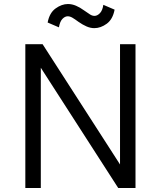

<svg xmlns="http://www.w3.org/2000/svg" viewBox="-20 -935 800 955"><path d="M183 0H106V-715H192L577 -117V-715H654V0H568L183 -598ZM494 -911 550 -887Q541 -839 511 -817Q481 -795 449 -795Q430 -795 410.5 -803.5Q391 -812 371 -826Q352 -840 340 -847Q328 -854 317 -854Q303 -854 290.5 -841Q278 -828 273 -799L217 -823Q226 -871 256.5 -893Q287 -915 318 -915Q338 -915 358 -906.5Q378 -898 397 -884Q417 -870 428 -863Q439 -856 450 -856Q464 -856 477 -869.5Q490 -883 494 -911Z"/></svg>

Font: Wix Madefor Text
Style: Regular
Weight: 400
Designer: Dalton Maag Ltd
Foundry: Dalton Maag Ltd
Version: Version 3.100